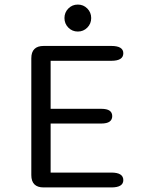

<svg xmlns="http://www.w3.org/2000/svg" viewBox="-20 -820 659 840"><path d="M519.5 -587Q519.5 -554 467 -554H201.5V-344H422Q448 -344 459.5 -335.8Q471 -327.5 471 -312Q471 -296.5 459.5 -288Q448 -279.5 422 -279.5H201.5V-65H467Q519.5 -65 519.5 -32Q519.5 0 467 0H171Q117 0 117 -54V-565Q117 -619 171 -619H467Q519.5 -619 519.5 -587ZM320.5 -682Q296 -682 279 -699.2Q262 -716.5 262 -741Q262 -765.5 279 -782.8Q296 -800 320.5 -800Q345 -800 362 -782.8Q379 -765.5 379 -741Q379 -716.5 362 -699.2Q345 -682 320.5 -682Z"/></svg>

Font: Sono Monospace
Style: Regular
Weight: 400
Designer: Tyler Finck
Foundry: Tyler Finck
Version: Version 2.112